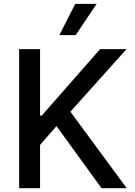

<svg xmlns="http://www.w3.org/2000/svg" viewBox="-20 -984 704 1004"><path d="M80.1 0V-727.1H189.5V-379.9H198.7L503.4 -727.1H641.6L348.1 -399.9L642.6 0H510.7L275.4 -324.7L189.5 -226.1V0ZM290.5 -800.3 373.5 -963.9H485.4L375.5 -800.3Z"/></svg>

Font: Karasuma Gothic
Style: Regular
Weight: 500
Designer: Rasmus Andersson / Ryoko Nishizuka
Foundry: Genbu
Version: Version 1.00